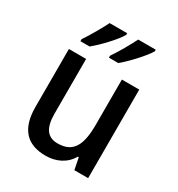

<svg xmlns="http://www.w3.org/2000/svg" viewBox="-183 -885 940 1014"><g transform="rotate(30 287.0 -378.0)"><path d="M470 -756V-766H363C344 -727 306 -660 277 -618V-606H334C378 -642 449 -719 470 -756ZM296 -756V-766H189C169 -726 132 -661 103 -618V-606H159C206 -644 275 -718 296 -756ZM500 -540H394V-264C394 -143 364 -78 268 -78C205 -78 176 -120 176 -206V-540H71V-187C71 -55 130 10 245 10C308 10 365 -16 396 -71H402L416 0H500Z"/></g></svg>

Font: Noto Sans Bengali SemiCondensed Medium
Style: Regular
Weight: 500
Width: 4
Designer: Joana Ranito - Universal Thirst; Jelle Bosma - Monotype Design Team
Foundry: Universal Thirst ehf.
Version: Version 3.000